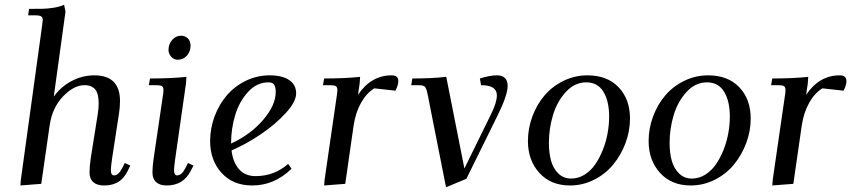

<svg xmlns="http://www.w3.org/2000/svg" viewBox="-20 -766 3547 800"><path d="M64.9 6.8 66.9 -17.1 155.8 -662.1Q158.2 -681.6 158.2 -683.1Q158.2 -693.4 151.4 -697.8Q144.5 -702.1 127 -702.1H97.2L101.1 -729Q141.6 -729 160.6 -729.5Q179.7 -730 204.1 -733.9Q228.5 -737.8 247.1 -746.1L252.9 -717.8L204.1 -363.8Q234.9 -405.8 279.5 -429Q324.2 -452.1 373 -452.1Q480 -452.1 480 -345.2Q480 -320.3 476.1 -294.9L446.8 -104Q441.9 -68.8 441.9 -58.1Q441.9 -35.2 455.1 -35.2Q473.6 -35.2 488.8 -64.9L500 -86.9L522.9 -76.2L512.2 -54.2Q502.9 -35.6 491.2 -23.2Q479.5 -10.7 466.3 -4.4Q453.1 2 440.4 4.4Q427.7 6.8 413.1 6.8Q384.3 6.8 368.7 -7.1Q353 -21 353 -47.9Q353 -71.8 357.9 -105L387.2 -290Q391.1 -313 391.1 -334Q391.1 -358.9 386 -375.2Q380.9 -391.6 371.3 -398.9Q361.8 -406.2 353 -408.7Q344.2 -411.1 332 -411.1Q287.6 -411.1 242.7 -364.3Q197.8 -317.4 187 -244.1L151.9 0Z M600.1 -411.1 605 -439Q693.4 -439 756.8 -445.8L754.9 -418L710 -104Q705.1 -68.8 705.1 -58.1Q705.1 -35.2 717.8 -35.2Q736.8 -35.2 752 -64.9L763.2 -86.9L786.1 -76.2L774.9 -54.2Q743.7 6.8 674.8 6.8Q646 6.8 630.6 -7.1Q615.2 -21 615.2 -47.9Q615.2 -71.8 620.1 -105L658.2 -363.8Q661.1 -380.9 661.1 -391.1Q661.1 -402.8 654.8 -407Q648.4 -411.1 630.9 -411.1ZM682.1 -558.1Q682.1 -582 697.3 -599.6Q712.4 -617.2 734.9 -617.2Q751 -617.2 762.5 -606.2Q773.9 -595.2 773.9 -576.2Q773.9 -551.3 758.8 -534.2Q743.7 -517.1 720.2 -517.1Q704.1 -517.1 693.1 -529.8Q682.1 -542.5 682.1 -558.1Z M855.5 -178.2Q855.5 -231 874 -280.8Q892.6 -330.6 924.8 -368.4Q957 -406.2 1003.9 -429.2Q1050.8 -452.1 1103.5 -452.1Q1156.2 -452.1 1185.1 -432.4Q1213.9 -412.6 1213.9 -377Q1213.9 -342.3 1170.9 -295.2Q1127.9 -248 1066.9 -206.8Q1005.9 -165.5 944.8 -139.2Q950.2 -91.3 975.3 -61.8Q1000.5 -32.2 1044.9 -32.2Q1122.6 -32.2 1180.7 -83L1194.8 -63Q1123.5 6.8 1030.8 6.8Q950.7 6.8 903.1 -45.7Q855.5 -98.1 855.5 -178.2ZM942.9 -168Q1023.9 -205.1 1076.4 -266.4Q1128.9 -327.6 1128.9 -382.8Q1128.9 -402.3 1122.6 -412.6Q1116.2 -422.9 1098.6 -422.9Q1050.3 -422.9 1013.7 -383.1Q977.1 -343.3 960 -286.6Q942.9 -230 942.9 -169.9Z M1325.7 -411.1 1330.6 -439Q1417 -439 1480.5 -445.8L1478.5 -418L1471.7 -371.1Q1526.4 -452.1 1611.8 -452.1Q1639.6 -452.1 1639.6 -428.2Q1639.6 -410.2 1627.4 -388.2L1539.6 -397.9Q1507.8 -378.9 1484.9 -338.6Q1461.9 -298.3 1453.6 -244.1L1418.5 0L1330.6 6.8L1332.5 -17.1L1382.8 -363.8Q1385.7 -380.9 1385.7 -391.1Q1385.7 -402.8 1379.4 -407Q1373 -411.1 1355.5 -411.1Z M1693.4 -411.1 1698.2 -439Q1779.8 -439 1839.4 -445.8L1915 -64L2026.4 -291Q2050.3 -338.9 2050.3 -369.1Q2050.3 -411.1 1984.4 -411.1L1979.5 -439Q2020 -452.1 2051.3 -452.1Q2071.8 -452.1 2083.5 -441.2Q2095.2 -430.2 2095.2 -408.2Q2095.2 -368.2 2050.3 -278.8L1923.3 -21L1838.4 14.2L1762.2 -371.1Q1757.3 -396 1751.2 -403.6Q1745.1 -411.1 1724.1 -411.1Z M2179.7 -178.2Q2179.7 -231 2198.2 -280.8Q2216.8 -330.6 2249 -368.4Q2281.2 -406.2 2328.1 -429.2Q2375 -452.1 2427.7 -452.1Q2509.8 -452.1 2557.4 -402.6Q2605 -353 2605 -272Q2605 -219.2 2585.9 -168.9Q2566.9 -118.7 2534.4 -79.6Q2502 -40.5 2454.8 -16.8Q2407.7 6.8 2355 6.8Q2274.9 6.8 2227.3 -45.7Q2179.7 -98.1 2179.7 -178.2ZM2267.1 -169.9Q2267.1 -128.4 2276.1 -96.2Q2285.2 -64 2306.6 -43Q2328.1 -22 2359.9 -22Q2389.6 -22 2415.8 -38.3Q2441.9 -54.7 2460.2 -81.3Q2478.5 -107.9 2491.9 -141.8Q2505.4 -175.8 2511.7 -211.2Q2518.1 -246.6 2518.1 -279.8Q2518.1 -344.7 2494.1 -383.8Q2470.2 -422.9 2422.9 -422.9Q2374.5 -422.9 2337.9 -383.1Q2301.3 -343.3 2284.2 -286.6Q2267.1 -230 2267.1 -169.9Z M2682.6 -178.2Q2682.6 -231 2701.2 -280.8Q2719.7 -330.6 2752 -368.4Q2784.2 -406.2 2831.1 -429.2Q2877.9 -452.1 2930.7 -452.1Q3012.7 -452.1 3060.3 -402.6Q3107.9 -353 3107.9 -272Q3107.9 -219.2 3088.9 -168.9Q3069.8 -118.7 3037.4 -79.6Q3004.9 -40.5 2957.8 -16.8Q2910.6 6.8 2857.9 6.8Q2777.8 6.8 2730.2 -45.7Q2682.6 -98.1 2682.6 -178.2ZM2770 -169.9Q2770 -128.4 2779.1 -96.2Q2788.1 -64 2809.6 -43Q2831.1 -22 2862.8 -22Q2892.6 -22 2918.7 -38.3Q2944.8 -54.7 2963.1 -81.3Q2981.4 -107.9 2994.9 -141.8Q3008.3 -175.8 3014.6 -211.2Q3021 -246.6 3021 -279.8Q3021 -344.7 2997.1 -383.8Q2973.1 -422.9 2925.8 -422.9Q2877.4 -422.9 2840.8 -383.1Q2804.2 -343.3 2787.1 -286.6Q2770 -230 2770 -169.9Z M3192.9 -411.1 3197.8 -439Q3284.2 -439 3347.7 -445.8L3345.7 -418L3338.9 -371.1Q3393.6 -452.1 3479 -452.1Q3506.8 -452.1 3506.8 -428.2Q3506.8 -410.2 3494.6 -388.2L3406.7 -397.9Q3375 -378.9 3352.1 -338.6Q3329.1 -298.3 3320.8 -244.1L3285.6 0L3197.8 6.8L3199.7 -17.1L3250 -363.8Q3252.9 -380.9 3252.9 -391.1Q3252.9 -402.8 3246.6 -407Q3240.2 -411.1 3222.7 -411.1Z"/></svg>

Font: Dihjauti S
Style: Bold Italic
Weight: 700
Italic angle: -9°
Designer: T. Christopher White
Version: Version 3.0.0